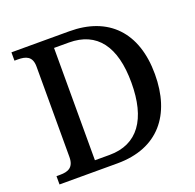

<svg xmlns="http://www.w3.org/2000/svg" viewBox="-125 -844 989 975"><g transform="rotate(-20 369.0 -357.0)"><path d="M35 0H348C569 0 682 -142 682 -361C682 -588 558 -714 348 -714H35V-669H53C95 -669 130 -659 130 -603V-114C130 -56 96 -45 55 -45H35ZM325 -54H246V-661H326C478 -661 555 -557 555 -361C555 -165 478 -54 325 -54Z"/></g></svg>

Font: Noto Serif Myanmar Medium
Style: Regular
Weight: 500
Designer: Ben Mitchell and the Monotype Design Team
Foundry: Monotype Imaging Inc.
Version: Version 2.106